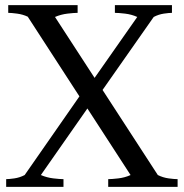

<svg xmlns="http://www.w3.org/2000/svg" viewBox="-20 -727 715 747"><path d="M401 0V-30Q415 -30 440.5 -33Q466 -36 488 -46L320 -305L139 -46Q162 -36 187.5 -33Q213 -30 227 -30V0H4V-30Q15 -30 36 -33Q57 -36 76 -46L289 -352L88 -662Q69 -671 46.5 -674Q24 -677 12 -677V-707H282V-677Q268 -677 242.5 -674Q217 -671 194 -661L348 -424L514 -661Q492 -671 466.5 -674Q441 -677 427 -677V-707H649V-677Q638 -677 617.5 -674Q597 -671 578 -661L379 -377L594 -46Q614 -36 636 -33Q658 -30 671 -30V0Z"/></svg>

Font: Joan
Style: Regular
Weight: 400
Designer: Paolo Biagini
Version: Version 1.001; ttfautohint (v1.8.4.7-5d5b);gftools[0.9.30]